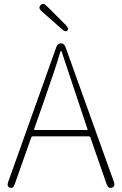

<svg xmlns="http://www.w3.org/2000/svg" viewBox="-20 -944 614 966"><path d="M30 0Q13 -6 21 -28L263 -706Q270 -726 287 -726Q303 -726 310 -706L553 -29Q561 -6 543 0Q525 6 517 -16L435 -252Q433 -258 427 -258H146Q139 -258 137 -252L54 -17Q46 6 30 0ZM152 -295Q150 -290 155 -290H417Q422 -290 420 -295L291 -682Q289 -688 287 -688Q285 -688 283 -682Q258 -596 201 -435ZM319 -790Q310 -781 293 -796L189 -888Q171 -904 184 -918Q197 -932 214 -915L312 -817Q328 -800 319 -790Z"/></svg>

Font: Resource Han Rounded KR ExtraLight
Style: Regular
Weight: 250
Designer: Cyano Hao (round all glyphs); Ryoko NISHIZUKA 西塚涼子 (kana, bopomofo & ideographs); Paul D. Hunt (Latin, Greek & Cyrillic)
Foundry: Cyano Hao
Version: 0.990